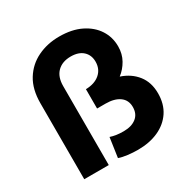

<svg xmlns="http://www.w3.org/2000/svg" viewBox="-170 -900 1034 1058"><g transform="rotate(-30 346.5 -371.0)"><path d="M409 8Q379 8 346 4Q313 0 291 -8L309 -132Q327 -126 347 -123Q367 -120 393 -120Q443 -120 473 -143.5Q503 -167 503 -211Q503 -255 470.5 -278.5Q438 -302 382 -302H328V-425Q384 -426 417 -454.5Q450 -483 450 -530Q450 -572 422.5 -597.5Q395 -623 345 -623Q291 -623 259.5 -592Q228 -561 228 -502V0H72V-483Q72 -572 108.5 -631Q145 -690 207 -720Q269 -750 345 -750Q425 -750 482 -722Q539 -694 569.5 -647Q600 -600 600 -541Q600 -493 578.5 -455Q557 -417 524 -392Q587 -371 624 -324Q661 -277 661 -207Q661 -139 629 -91Q597 -43 540.5 -17.5Q484 8 409 8Z"/></g></svg>

Font: Montserrat
Style: Bold
Weight: 700
Designer: Julieta Ulanovsky
Foundry: Julieta Ulanovsky
Version: Version 9.000; ttfautohint (v1.8.4.7-5d5b)